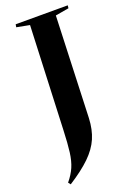

<svg xmlns="http://www.w3.org/2000/svg" viewBox="-178 -794 750 1088"><g transform="rotate(-20 197.5 -250.5)"><path d="M142 -698 64 -713 67 -730H381L379 -713L298 -699L275 -88Q272 -20 249.5 32Q227 84 178.5 131Q130 178 50 229L39 215Q69 179 84.5 143Q100 107 106.5 57Q113 7 116 -73Z"/></g></svg>

Font: Literata 72pt
Style: Bold Italic
Weight: 700
Italic angle: -2°
Designer: Latin by Veronika Burian and Jose Scaglione. Greek by Irene Vlachou. Cyrillic by Vera Evstafieva
Foundry: TypeTogether
Version: Version 3.002